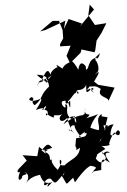

<svg xmlns="http://www.w3.org/2000/svg" viewBox="-77 -1305 925 1399"><g transform="rotate(-5 386.0 -605.5)"><path d="M176 -252 157 -185 51 -202 78 -160 33 -121C-30 -75 29 -66 33 -103C-16 -17 17 -12 34 -41C28 -68 96 -50 54 -78C69 -76 100 -43 55 6C117 -63 180 -38 163 -55C169 -47 171 35 252 12C260 -2 183 82 224 15C157 68 197 -33 242 -12C275 39 271 22 352 -56C302 -4 375 -10 314 -43C371 56 327 49 419 -18C393 -13 404 -15 414 29C486 -57 522 -76 537 -82C616 -63 547 -57 548 -25C532 -44 594 -40 613 -45C618 -134 630 -131 681 -92C671 -110 623 -178 686 -164C656 -199 626 -135 629 -179C636 -156 663 -134 650 -132C667 -143 625 -54 580 -132C607 -172 563 -145 656 -195C604 -251 617 -198 699 -223C660 -208 730 -309 718 -297C717 -272 759 -328 757 -322C788 -319 766 -253 732 -309C679 -246 709 -351 733 -367C672 -376 667 -298 655 -377C656 -355 647 -376 692 -362C602 -279 657 -285 615 -246C667 -320 678 -390 692 -423C615 -442 673 -432 637 -410C646 -371 654 -375 650 -451C597 -417 637 -369 619 -335C539 -357 534 -398 514 -319C580 -338 537 -366 625 -452C573 -434 533 -435 526 -421C616 -486 507 -420 537 -508C522 -435 532 -470 510 -453C507 -455 447 -454 367 -400C404 -454 470 -480 461 -403C431 -436 486 -480 430 -433C369 -481 432 -542 392 -544C408 -474 322 -588 405 -568C397 -586 382 -517 431 -568C428 -503 427 -503 414 -564C452 -591 444 -604 513 -656C426 -670 475 -651 499 -618C477 -598 495 -656 467 -639C484 -609 420 -637 422 -642C473 -579 511 -645 449 -663C441 -642 535 -617 557 -673C557 -625 544 -603 583 -632C650 -629 556 -676 610 -609C599 -615 544 -686 579 -639C523 -624 626 -672 551 -661C629 -650 613 -668 661 -633C622 -575 715 -571 709 -541L762 -634L644 -665L617 -691C718 -828 584 -698 642 -754C670 -766 653 -838 641 -843C642 -875 632 -854 678 -894C657 -836 643 -861 654 -862C583 -862 591 -780 566 -783V-807C550 -832 525 -852 510 -787C464 -888 451 -846 462 -856C468 -841 418 -849 396 -805C346 -846 349 -836 362 -818C363 -821 317 -807 304 -769C287 -843 248 -748 235 -730C299 -768 273 -693 205 -777C326 -762 247 -704 291 -737C279 -763 255 -738 279 -713C212 -761 213 -710 204 -695C216 -747 199 -686 313 -763C251 -706 282 -683 267 -737C319 -685 245 -620 297 -691C206 -623 244 -606 171 -557C135 -586 187 -604 152 -618C114 -602 143 -579 202 -595C223 -604 243 -606 176 -521C242 -542 251 -522 219 -517C253 -550 266 -553 238 -516C261 -517 271 -490 249 -474C237 -516 266 -462 305 -455C292 -489 330 -455 370 -477C322 -453 345 -395 399 -445C407 -361 446 -349 400 -352C410 -347 384 -382 445 -325C399 -363 421 -401 453 -381C437 -386 457 -339 486 -299C448 -298 493 -312 522 -337C503 -330 557 -329 509 -292C532 -298 523 -250 572 -329C555 -294 474 -295 450 -290L440 -234C463 -194 410 -191 473 -219C457 -145 402 -146 346 -99C355 -110 304 -83 319 -145C355 -133 278 -56 299 -70C227 -152 281 -154 247 -151C256 -220 187 -201 236 -223C166 -232 220 -238 219 -198C189 -226 196 -239 159 -194C230 -256 234 -287 271 -237L209 -221ZM401 -1152 421 -1084 420 -1024 394 -985 392 -968 469 -966 433 -895 451 -849 442 -829 537 -908 546 -932 638 -903 645 -916 661 -987 702 -1040 743 -1107 659 -1101 617 -1176 634 -1252 662 -1214 548 -1099 565 -1120 472 -1161 431 -1092 447 -1151 296 -1096 257 -1089 355 -1158 448 -1149Z"/></g></svg>

Font: Hussar Lance
Style: ExBdObl
Weight: 700
Foundry: Cannot Into Space Fonts, PlusOne Fonts
Version: Version 2.270